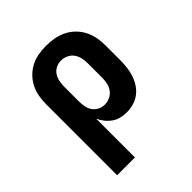

<svg xmlns="http://www.w3.org/2000/svg" viewBox="-203 -670 1006 1006"><g transform="rotate(-45 300.0 -166.5)"><path d="M85 205V-320Q85 -349 90 -378Q95 -407 108 -433Q121 -459 141.5 -480Q162 -501 188 -514.5Q214 -528 243 -533Q272 -538 301 -538Q330 -538 359.5 -533Q389 -528 415.5 -515Q442 -502 463.5 -481Q485 -460 498.5 -434Q512 -408 517.5 -379Q523 -350 523 -320V-210Q523 -184 520 -158Q517 -132 509 -107.5Q501 -83 487 -61Q473 -39 452.5 -23Q432 -7 406.5 0.5Q381 8 355 8Q333 8 311.5 3Q290 -2 272 -14.5Q254 -27 240 -44.5Q226 -62 217 -82V205ZM301 -102Q321 -102 339.5 -110.5Q358 -119 370 -135Q382 -151 386.5 -170.5Q391 -190 391 -210V-320Q391 -340 386.5 -359.5Q382 -379 370.5 -395Q359 -411 340 -419.5Q321 -428 301 -428Q282 -428 264 -419Q246 -410 235.5 -394Q225 -378 221 -358.5Q217 -339 217 -320V-210Q217 -191 220.5 -171.5Q224 -152 235 -136Q246 -120 264 -111Q282 -102 301 -102Z"/></g></svg>

Font: Iosevka Slab XBdEx
Style: Regular
Weight: 800
Width: 7
Monospace: yes
Designer: Belleve Invis
Foundry: Belleve Invis
Version: Version 11.1.0; ttfautohint (v1.8.3)